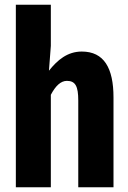

<svg xmlns="http://www.w3.org/2000/svg" viewBox="-20 -792 540 812"><path d="M47 0H195V-391C215 -429 237 -450 263 -450C299 -450 311 -427 311 -367V0H460V-380C460 -504 420 -574 326 -574C265 -574 223 -538 187 -493L195 -598V-772H47Z"/></svg>

Font: Noto Sans Mono CJK SC
Style: Bold
Weight: 700
Designer: Ryoko NISHIZUKA 西塚涼子 (kana, bopomofo & ideographs); Paul D. Hunt (Latin, Greek & Cyrillic); Sandoll Communications 산돌커뮤니
Foundry: Adobe
Version: Version 2.004;hotconv 1.0.118;makeotfexe 2.5.65603